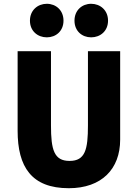

<svg xmlns="http://www.w3.org/2000/svg" viewBox="-20 -970 726 1013"><path d="M315 -861C315 -806 275 -773 227 -773C179 -773 138 -806 138 -861C138 -916 179 -950 227 -950C275 -950 315 -916 315 -861ZM550 -861C550 -806 509 -773 461 -773C413 -773 373 -806 373 -861C373 -916 413 -950 461 -950C509 -950 550 -916 550 -861ZM614 -233C614 -79 517 23 343 23C146 23 73 -90 73 -280V-700H249V-308C249 -180 265 -121 347 -121C430 -121 444 -182 444 -308V-700H614Z"/></svg>

Font: Repo ExtraBold
Style: Bold
Weight: 700
Designer: Stefan Peev
Foundry: Context Ltd
Version: Version 1.502